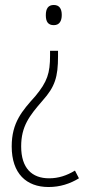

<svg xmlns="http://www.w3.org/2000/svg" viewBox="-20 -647 357 771"><path d="M228 -587C228 -611 219 -627 196 -627C174 -627 164 -613 164 -586C164 -560 173 -546 196 -546C219 -546 228 -563 228 -587ZM213 -421V-443H181V-424C181 -353 170 -319 122 -261C69 -202 27 -155 27 -59C27 50 86 104 175 104C221 104 261 91 297 69L281 38C248 58 215 69 177 69C108 69 65 28 65 -59C65 -140 98 -182 151 -243C201 -299 213 -338 213 -421Z"/></svg>

Font: Noto Sans Kannada UI Condensed ExtraLight
Style: Regular
Weight: 200
Width: 3
Designer: Jelle Bosma - Monotype Design Team
Foundry: Monotype Imaging Inc.
Version: Version 2.005